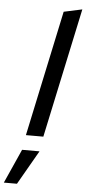

<svg xmlns="http://www.w3.org/2000/svg" viewBox="-158 -757 479 1065"><g transform="rotate(5 81.0 -224.5)"><path d="M256 -722 102 0H5L154 -700ZM-9 83H88L-21 273H-94Z"/></g></svg>

Font: Red Hat Display Medium
Style: Italic
Weight: 500
Italic angle: -12°
Designer: Pentagram / MCKL
Foundry: Pentagram / MCKL
Version: Version 1.003; Red Hat Display Medium Italic